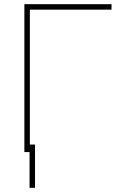

<svg xmlns="http://www.w3.org/2000/svg" viewBox="-20 -731 640 923"><path d="M516.1 -684.6H123.5V0H97.2V-710.9H516.1ZM148.4 171.9H122.1V-36.1H148.4Z"/></svg>

Font: Roboto Mono Thin
Style: Regular
Weight: 250
Designer: Google
Version: Version 2.000985; 2015; ttfautohint (v1.3)